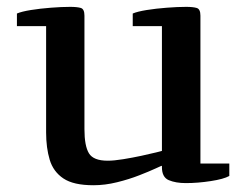

<svg xmlns="http://www.w3.org/2000/svg" viewBox="-20 -530 728 565"><path d="M370.6 -453.1V-490.2Q384.3 -496.1 411.6 -500.5Q439 -504.9 470.7 -507.3Q502.4 -509.8 527.8 -509.8Q547.9 -509.8 558.8 -506.6Q569.8 -503.4 569.8 -483.9V-48.8H654.8V-12.2Q638.2 -2.9 600.1 2.9Q562 8.8 526.9 8.8Q497.1 8.8 476.8 0.2Q456.5 -8.3 456.5 -38.1V-42Q456.5 -43 438.2 -34.4Q419.9 -25.9 389.9 -14.2Q359.9 -2.4 324.5 6.3Q289.1 15.1 254.9 15.1Q196.3 15.1 166.5 -4.9Q136.7 -24.9 126.2 -60.1Q115.7 -95.2 115.7 -140.1V-453.1H29.8V-490.2Q43.5 -496.1 70.8 -500.5Q98.1 -504.9 129.6 -507.3Q161.1 -509.8 186.5 -509.8Q207 -509.8 217.8 -506.6Q228.5 -503.4 228.5 -483.9V-149.9Q228.5 -100.6 241.7 -78.9Q254.9 -57.1 296.9 -57.1Q315.4 -57.1 342.5 -61.5Q369.6 -65.9 395.8 -71.5Q421.9 -77.1 439.5 -81.5Q457 -85.9 456.5 -85.9V-453.1Z"/></svg>

Font: Artifika
Style: Regular
Weight: 400
Designer: Yulya Zhdanova, Ivan Petrov | Cyreal.org
Foundry: Cyreal.org
Version: Version 1.102; ttfautohint (v1.8.4.7-5d5b)